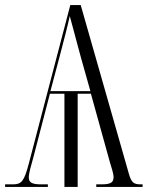

<svg xmlns="http://www.w3.org/2000/svg" viewBox="-20 -734 580 754"><path d="M0 0H168V-10H142C104 -10 93 -18 93 -38C93 -53 103 -88 111 -116L176 -366H233V0H285V-366H337L411 -99C418 -76 426 -51 426 -40C426 -19 418 -10 378 -10H358V0H540V-10H533C505 -10 496 -17 486 -52L297 -714H256L93 -91C75 -23 65 -10 31 -10H0ZM178 -376 217 -523C233 -585 245 -629 254 -671C265 -630 276 -588 297 -511L335 -376Z"/></svg>

Font: Noto Serif Display ExtraCondensed Light
Style: Regular
Weight: 300
Width: 2
Designer: Monotype Design Team
Foundry: Monotype Imaging Inc.
Version: Version 2.009